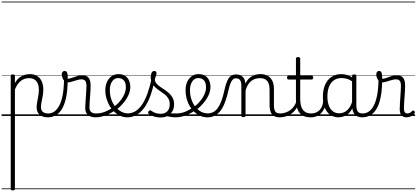

<svg xmlns="http://www.w3.org/2000/svg" viewBox="-20 -1438 5168 2381"><path d="M138 923Q125 923 119 918.5Q113 914 113 904V-496Q113 -506 119.5 -510.5Q126 -515 139 -515Q153 -515 159 -510.5Q165 -506 165 -496V-408Q189 -450 219.5 -474.5Q250 -499 283.5 -509Q317 -519 350 -519Q401 -519 438.5 -496.5Q476 -474 496.5 -431Q517 -388 517 -325Q517 -301 514 -278Q511 -255 507 -233Q503 -211 498.5 -190Q494 -169 491 -148.5Q488 -128 488 -109Q488 -72 510.5 -51.5Q533 -31 578 -31Q587 -31 591.5 -23.5Q596 -16 595.5 -7Q595 2 589 9.5Q583 17 571 17Q508 17 471 -16Q434 -49 434 -107Q434 -126 437 -146.5Q440 -167 444 -188.5Q448 -210 452 -232Q456 -254 459 -276.5Q462 -299 462 -322Q462 -393 431 -431Q400 -469 341 -469Q315 -469 289.5 -461.5Q264 -454 241 -437Q218 -420 199 -393Q180 -366 165 -327V904Q165 914 158.5 918.5Q152 923 138 923ZM0 898H635V908H0ZM0 -20H635V0H0ZM0 -505H635V-500H0ZM0 -1418H635V-1408H0Z M573 17Q560 17 554.5 9.5Q549 2 550.5 -7Q552 -16 559.5 -23.5Q567 -31 579 -31Q618 -31 652 -53.5Q686 -76 713 -125Q740 -174 756 -253.5Q772 -333 774 -447Q774 -453 781 -456Q788 -459 796.5 -458Q805 -457 812 -452.5Q819 -448 819 -438Q818 -312 799 -225Q780 -138 747 -84.5Q714 -31 669.5 -7Q625 17 573 17ZM635 898H660V908H635ZM635 -20H660V0H635ZM635 -505H660V-500H635ZM635 -1418H660V-1408H635Z M1164 17Q1139 17 1116 11Q1093 5 1075 -8.5Q1057 -22 1047 -44Q1037 -66 1037 -97Q1037 -124 1039.5 -159Q1042 -194 1044.5 -232.5Q1047 -271 1049.5 -307Q1052 -343 1052 -374Q1052 -419 1036.5 -436.5Q1021 -454 990 -454Q965 -454 932.5 -444Q900 -434 868 -424.5Q836 -415 810 -415Q794 -415 779.5 -431.5Q765 -448 755.5 -471.5Q746 -495 746 -514Q746 -527 750 -536.5Q754 -546 762.5 -552Q771 -558 782 -558Q802 -558 811 -540Q820 -522 820 -497Q820 -488 819.5 -479Q819 -470 818 -462Q835 -461 855.5 -467Q876 -473 899.5 -482Q923 -491 948 -497.5Q973 -504 999 -504Q1035 -504 1058 -491Q1081 -478 1092.5 -449.5Q1104 -421 1104 -376Q1104 -345 1101.5 -308.5Q1099 -272 1096.5 -235Q1094 -198 1091.5 -165Q1089 -132 1089 -108Q1089 -68 1110 -49.5Q1131 -31 1170 -31Q1181 -31 1186 -23.5Q1191 -16 1190.5 -7Q1190 2 1183.5 9.5Q1177 17 1164 17ZM660 898H1228V908H660ZM660 -20H1228V0H660ZM660 -505H1228V-500H660ZM660 -1418H1228V-1408H660Z M1166 17Q1153 17 1147.5 9.5Q1142 2 1143.5 -7Q1145 -16 1152.5 -23.5Q1160 -31 1172 -31Q1228 -31 1282 -52Q1336 -73 1380 -105Q1388 -110 1394.5 -107Q1401 -104 1405.5 -96.5Q1410 -89 1410 -80.5Q1410 -72 1403 -67Q1369 -43 1329 -24Q1289 -5 1247.5 6Q1206 17 1166 17ZM1228 898V908ZM1228 -20V0ZM1228 -505V-500ZM1228 -1418V-1408Z M1383 -106Q1406 -122 1426.5 -140.5Q1447 -159 1464 -180Q1488 -207 1505 -236.5Q1522 -266 1531.5 -295.5Q1541 -325 1541 -355Q1541 -414 1515 -442Q1489 -470 1443 -470Q1433 -470 1427.5 -477.5Q1422 -485 1423 -494.5Q1424 -504 1430 -511.5Q1436 -519 1447 -519Q1500 -519 1533 -496.5Q1566 -474 1581 -437Q1596 -400 1596 -358Q1596 -324 1584.5 -288.5Q1573 -253 1552 -218.5Q1531 -184 1502 -152Q1483 -129 1459.5 -108Q1436 -87 1411 -69ZM1228 898H1672V908H1228ZM1228 -20H1672V0H1228ZM1228 -505H1672V-500H1228ZM1228 -1418H1672V-1408H1228Z M1559 17Q1516 17 1475.5 0Q1435 -17 1401 -48Q1367 -79 1341.5 -121.5Q1316 -164 1301 -214.5Q1286 -265 1286 -321Q1286 -355 1294 -385.5Q1302 -416 1316 -440.5Q1330 -465 1350 -482.5Q1370 -500 1394.5 -509.5Q1419 -519 1447 -519Q1456 -519 1460.5 -511.5Q1465 -504 1464 -494.5Q1463 -485 1457.5 -477.5Q1452 -470 1443 -470Q1421 -470 1402.5 -459Q1384 -448 1370.5 -428.5Q1357 -409 1349.5 -381.5Q1342 -354 1342 -322Q1342 -256 1361.5 -202.5Q1381 -149 1414 -111Q1447 -73 1486 -52.5Q1525 -32 1563 -32Q1615 -32 1659.5 -59Q1704 -86 1741.5 -141Q1779 -196 1809 -279.5Q1839 -363 1863 -475Q1865 -484 1875 -485Q1885 -486 1894 -480Q1903 -474 1900 -459Q1878 -341 1845.5 -251.5Q1813 -162 1769.5 -102.5Q1726 -43 1673.5 -13Q1621 17 1559 17ZM1672 898V908ZM1672 -20V0ZM1672 -505V-500ZM1672 -1418V-1408Z M2159 17Q2126 17 2099.5 11.5Q2073 6 2048 3.5Q2023 1 1994 12L2015 -11Q2052 -25 2077.5 -29Q2103 -33 2123.5 -32Q2144 -31 2165 -31Q2174 -31 2178 -23.5Q2182 -16 2180.5 -7Q2179 2 2173.5 9.5Q2168 17 2159 17ZM1970 19Q1928 19 1890 7Q1852 -5 1823 -27Q1817 -33 1816.5 -41.5Q1816 -50 1824 -59Q1831 -68 1838.5 -69.5Q1846 -71 1855 -65Q1883 -45 1910.5 -36Q1938 -27 1975 -27Q2026 -27 2055.5 -58.5Q2085 -90 2085 -144Q2085 -186 2068 -215.5Q2051 -245 2024 -266.5Q1997 -288 1967 -307.5Q1937 -327 1910 -350.5Q1883 -374 1866 -406Q1849 -438 1849 -485Q1849 -511 1859.5 -534.5Q1870 -558 1894 -558Q1907 -558 1914 -550.5Q1921 -543 1921 -530Q1921 -519 1915.5 -499.5Q1910 -480 1900 -456Q1901 -427 1919 -404.5Q1937 -382 1964 -363.5Q1991 -345 2021 -325Q2051 -305 2078 -280.5Q2105 -256 2122 -223Q2139 -190 2139 -144Q2139 -71 2093 -26Q2047 19 1970 19ZM1672 898H2222V908H1672ZM1672 -20H2222V0H1672ZM1672 -505H2222V-500H1672ZM1672 -1418H2222V-1408H1672Z M2160 17Q2147 17 2141.5 9.5Q2136 2 2137.5 -7Q2139 -16 2146.5 -23.5Q2154 -31 2166 -31Q2222 -31 2276 -52Q2330 -73 2374 -105Q2382 -110 2388.5 -107Q2395 -104 2399.5 -96.5Q2404 -89 2404 -80.5Q2404 -72 2397 -67Q2363 -43 2323 -24Q2283 -5 2241.5 6Q2200 17 2160 17ZM2222 898V908ZM2222 -20V0ZM2222 -505V-500ZM2222 -1418V-1408Z M2377 -106Q2400 -122 2420.5 -140.5Q2441 -159 2458 -180Q2482 -207 2499 -236.5Q2516 -266 2525.5 -295.5Q2535 -325 2535 -355Q2535 -414 2509 -442Q2483 -470 2437 -470Q2427 -470 2421.5 -477.5Q2416 -485 2417 -494.5Q2418 -504 2424 -511.5Q2430 -519 2441 -519Q2494 -519 2527 -496.5Q2560 -474 2575 -437Q2590 -400 2590 -358Q2590 -324 2578.5 -288.5Q2567 -253 2546 -218.5Q2525 -184 2496 -152Q2477 -129 2453.5 -108Q2430 -87 2405 -69ZM2222 898H2666V908H2222ZM2222 -20H2666V0H2222ZM2222 -505H2666V-500H2222ZM2222 -1418H2666V-1408H2222Z M2553 17Q2507 17 2466.5 0Q2426 -17 2392 -48Q2358 -79 2333 -121.5Q2308 -164 2294.5 -214.5Q2281 -265 2281 -321Q2281 -364 2292.5 -400.5Q2304 -437 2326 -463.5Q2348 -490 2377 -504.5Q2406 -519 2441 -519Q2452 -519 2457 -511.5Q2462 -504 2461 -494.5Q2460 -485 2454 -477.5Q2448 -470 2437 -470Q2420 -470 2404.5 -463Q2389 -456 2376.5 -443Q2364 -430 2355 -412Q2346 -394 2341 -371.5Q2336 -349 2336 -323Q2336 -257 2354.5 -203.5Q2373 -150 2404 -111.5Q2435 -73 2474 -52.5Q2513 -32 2555 -32Q2594 -32 2626 -49Q2658 -66 2682.5 -101Q2707 -136 2726.5 -188.5Q2746 -241 2761 -311Q2774 -367 2787 -406Q2800 -445 2816.5 -469Q2833 -493 2855 -504Q2877 -515 2907 -515Q2918 -515 2923 -508Q2928 -501 2927.5 -491.5Q2927 -482 2921 -474.5Q2915 -467 2904 -467Q2889 -467 2876.5 -459Q2864 -451 2853 -433.5Q2842 -416 2832 -387.5Q2822 -359 2813 -317Q2795 -237 2772 -174.5Q2749 -112 2718 -69.5Q2687 -27 2646.5 -5Q2606 17 2553 17ZM2666 898H2791V908H2666ZM2666 -20H2791V0H2666ZM2666 -505H2791V-500H2666ZM2666 -1418H2791V-1408H2666Z M3450 17Q3413 17 3388.5 6.5Q3364 -4 3350 -24Q3336 -44 3329.5 -72.5Q3323 -101 3323 -137V-326Q3323 -371 3311 -403Q3299 -435 3272.5 -452Q3246 -469 3203 -469Q3176 -469 3148.5 -461Q3121 -453 3097.5 -435Q3074 -417 3055.5 -387.5Q3037 -358 3025 -314V-4Q3025 6 3018.5 10.5Q3012 15 2998 15Q2985 15 2979 10.5Q2973 6 2973 -4V-374Q2973 -424 2956 -445.5Q2939 -467 2905 -467Q2894 -467 2888.5 -474.5Q2883 -482 2883.5 -491.5Q2884 -501 2890 -508Q2896 -515 2907 -515Q2935 -515 2955.5 -507Q2976 -499 2990.5 -484.5Q3005 -470 3013 -450Q3021 -430 3023 -405V-401Q3039 -435 3060 -457.5Q3081 -480 3106 -493.5Q3131 -507 3157.5 -513Q3184 -519 3210 -519Q3258 -519 3295.5 -500Q3333 -481 3355 -440.5Q3377 -400 3377 -334V-137Q3377 -82 3392.5 -56.5Q3408 -31 3456 -31Q3465 -31 3470 -23.5Q3475 -16 3474.5 -7Q3474 2 3468 9.5Q3462 17 3450 17ZM2791 898H3512V908H2791ZM2791 -20H3512V0H2791ZM2791 -505H3512V-500H2791ZM2791 -1418H3512V-1408H2791Z M3447 17Q3436 17 3430.5 9.5Q3425 2 3425.5 -7Q3426 -16 3433 -23.5Q3440 -31 3453 -31Q3490 -31 3522.5 -42.5Q3555 -54 3581.5 -74Q3608 -94 3627 -121.5Q3646 -149 3656 -182Q3659 -193 3668.5 -192Q3678 -191 3684.5 -184Q3691 -177 3688 -167Q3676 -125 3654 -91.5Q3632 -58 3600.5 -33.5Q3569 -9 3530 4Q3491 17 3447 17ZM3512 898V908ZM3512 -20V0ZM3512 -505V-500ZM3512 -1418V-1408Z M3836 17Q3785 17 3749.5 2Q3714 -13 3692.5 -41.5Q3671 -70 3660.5 -110Q3650 -150 3650 -201V-452H3559Q3548 -452 3544 -458Q3540 -464 3540 -476Q3540 -489 3544 -494.5Q3548 -500 3559 -500H3650V-711Q3650 -721 3656.5 -725.5Q3663 -730 3676 -730Q3689 -730 3696 -725.5Q3703 -721 3703 -711V-500H3844Q3855 -500 3859.5 -494.5Q3864 -489 3864 -476Q3864 -464 3859.5 -458Q3855 -452 3844 -452H3703V-213Q3703 -175 3709 -142Q3715 -109 3730.5 -84.5Q3746 -60 3773 -45.5Q3800 -31 3843 -31Q3853 -31 3858 -23.5Q3863 -16 3862.5 -7Q3862 2 3855.5 9.5Q3849 17 3836 17ZM3512 898H3900V908H3512ZM3512 -20H3900V0H3512ZM3512 -505H3900V-500H3512ZM3512 -1418H3900V-1408H3512Z M3835 17Q3824 17 3818.5 9.5Q3813 2 3813.5 -7Q3814 -16 3821 -23.5Q3828 -31 3841 -31Q3874 -31 3900.5 -43Q3927 -55 3946 -76Q3965 -97 3975.5 -125Q3986 -153 3987 -186Q3988 -198 3997 -201.5Q4006 -205 4014.5 -201.5Q4023 -198 4022 -186Q4021 -142 4006.5 -104.5Q3992 -67 3967.5 -40Q3943 -13 3909 2Q3875 17 3835 17ZM3900 898V908ZM3900 -20V0ZM3900 -505V-500ZM3900 -1418V-1408Z M4177 17Q4122 17 4078 -12Q4034 -41 4009 -98Q3984 -155 3984 -238Q3984 -288 3993.5 -331Q4003 -374 4022 -408.5Q4041 -443 4068.5 -467.5Q4096 -492 4132.5 -505.5Q4169 -519 4214 -519Q4252 -519 4288.5 -506.5Q4325 -494 4361 -470V-419Q4321 -449 4286 -459.5Q4251 -470 4215 -470Q4183 -470 4155.5 -460.5Q4128 -451 4106.5 -432Q4085 -413 4070.5 -385.5Q4056 -358 4048 -322Q4040 -286 4040 -242Q4040 -180 4056.5 -133Q4073 -86 4105.5 -59.5Q4138 -33 4187 -33Q4221 -33 4253 -49Q4285 -65 4311.5 -101.5Q4338 -138 4355 -202L4373 -159Q4352 -85 4318.5 -47Q4285 -9 4247.5 4Q4210 17 4177 17ZM4473 17Q4439 17 4415 7Q4391 -3 4376 -22Q4361 -41 4353.5 -69Q4346 -97 4346 -132V-495Q4346 -506 4353 -510.5Q4360 -515 4374 -515Q4387 -515 4393 -510.5Q4399 -506 4399 -496V-133Q4399 -81 4416 -56Q4433 -31 4479 -31Q4486 -31 4490 -23.5Q4494 -16 4493.5 -7Q4493 2 4488.5 9.5Q4484 17 4473 17ZM3900 898H4535V908H3900ZM3900 -20H4535V0H3900ZM3900 -505H4535V-500H3900ZM3900 -1418H4535V-1408H3900Z M4473 17Q4460 17 4454.5 9.5Q4449 2 4450.5 -7Q4452 -16 4459.5 -23.5Q4467 -31 4479 -31Q4518 -31 4552 -53.5Q4586 -76 4613 -125Q4640 -174 4656 -253.5Q4672 -333 4674 -447Q4674 -453 4681 -456Q4688 -459 4696.5 -458Q4705 -457 4712 -452.5Q4719 -448 4719 -438Q4718 -312 4699 -225Q4680 -138 4647 -84.5Q4614 -31 4569.5 -7Q4525 17 4473 17ZM4535 898H4560V908H4535ZM4535 -20H4560V0H4535ZM4535 -505H4560V-500H4535ZM4535 -1418H4560V-1408H4535Z M5022 17Q5001 17 4985.5 10.5Q4970 4 4959 -8.5Q4948 -21 4942.5 -39.5Q4937 -58 4937 -84Q4937 -116 4939.5 -153.5Q4942 -191 4944.5 -230Q4947 -269 4949.5 -306Q4952 -343 4952 -374Q4952 -419 4936.5 -436.5Q4921 -454 4890 -454Q4865 -454 4832.5 -444Q4800 -434 4768 -424.5Q4736 -415 4710 -415Q4694 -415 4679.5 -431.5Q4665 -448 4655.5 -471.5Q4646 -495 4646 -514Q4646 -527 4650 -536.5Q4654 -546 4662 -552Q4670 -558 4681 -558Q4702 -558 4710.5 -539Q4719 -520 4719 -493Q4719 -486 4719 -478Q4719 -470 4719 -462Q4742 -460 4770 -471Q4798 -482 4831.5 -493Q4865 -504 4899 -504Q4935 -504 4958 -491Q4981 -478 4992.5 -449.5Q5004 -421 5004 -376Q5004 -345 5001.5 -308.5Q4999 -272 4996.5 -233.5Q4994 -195 4991.5 -160Q4989 -125 4989 -96Q4989 -64 4999 -47.5Q5009 -31 5031 -31Q5042 -31 5052 -34Q5062 -37 5072 -44.5Q5082 -52 5092 -62Q5099 -68 5105.5 -67.5Q5112 -67 5118 -60Q5124 -54 5125 -47.5Q5126 -41 5122 -34Q5111 -19 5094.5 -7Q5078 5 5059.5 11Q5041 17 5022 17ZM4560 898H5128V908H4560ZM4560 -20H5128V0H4560ZM4560 -505H5128V-500H4560ZM4560 -1418H5128V-1408H4560Z"/></svg>

Font: Playwrite FR Trad Guides
Style: Regular
Weight: 400
Designer: Veronika Burian, José Scaglione
Foundry: TypeTogether
Version: Version 1.003